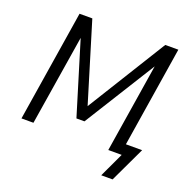

<svg xmlns="http://www.w3.org/2000/svg" viewBox="-148 -847 1127 1145"><g transform="rotate(20 415.5 -274.5)"><path d="M615 156 688 0H603L695 -579L701 -577L411 -112H360L215 -587H222L128 0H52L164 -705H245L403 -186L388 -188L708 -705H791L690 -68H793L687 156Z"/></g></svg>

Font: Nunito Sans 10pt SemiCondensed
Style: Italic
Weight: 400
Width: 4
Italic angle: -9°
Designer: Vernon Adams
Foundry: Vernon Adams
Version: Version 3.101;gftools[0.9.27]